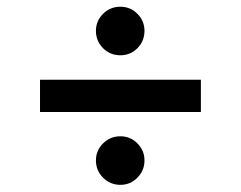

<svg xmlns="http://www.w3.org/2000/svg" viewBox="-20 -566 702 560"><path d="M565.9 -333.5V-239.3H96.7V-333.5ZM331.1 -26.9Q301.3 -26.9 280.5 -47.9Q259.8 -68.8 259.8 -98.1Q259.8 -127 280.5 -147.7Q301.3 -168.5 331.1 -168.5Q360.4 -168.5 380.9 -147.7Q401.4 -127 401.4 -98.1Q401.4 -68.8 380.9 -47.9Q360.4 -26.9 331.1 -26.9ZM331.1 -404.8Q301.3 -404.8 280.5 -425.5Q259.8 -446.3 259.8 -476.1Q259.8 -504.9 280.5 -525.6Q301.3 -546.4 331.1 -546.4Q360.4 -546.4 380.9 -525.6Q401.4 -504.9 401.4 -476.1Q401.4 -446.3 380.9 -425.5Q360.4 -404.8 331.1 -404.8Z"/></svg>

Font: Inter 17pt Medium
Style: Regular
Weight: 500
Version: Version 4.001;git-66647c0bb